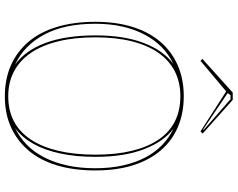

<svg xmlns="http://www.w3.org/2000/svg" viewBox="-114 -851 980 792"><g transform="rotate(90 376.0 -455.0)"><path d="M377 -723Q447 -723 503.5 -699Q560 -675 600 -628.5Q640 -582 661.5 -514.5Q683 -447 683 -358Q683 -269 662 -199.5Q641 -130 600.5 -82.5Q560 -35 504 -10Q448 15 377 15Q306 15 249.5 -10Q193 -35 152.5 -82.5Q112 -130 91 -200Q70 -270 70 -358Q70 -444 91 -511.5Q112 -579 152 -626Q192 -673 249 -698Q306 -723 377 -723ZM377 -709Q319 -709 274 -686Q229 -663 198 -618.5Q167 -574 150.5 -509Q134 -444 134 -359Q134 -272 150.5 -205Q167 -138 198 -92.5Q229 -47 274 -23Q319 1 377 1Q436 1 480.5 -22.5Q525 -46 555.5 -92Q586 -138 602 -205Q618 -272 618 -359Q618 -444 602 -509.5Q586 -575 555.5 -619.5Q525 -664 480.5 -686.5Q436 -709 377 -709ZM247 -27Q188 -69 157 -153Q126 -237 126 -359Q126 -477 157.5 -558.5Q189 -640 244 -680Q205 -662 174.5 -632Q144 -602 122.5 -561Q101 -520 89.5 -469.5Q78 -419 78 -358Q78 -295 89 -242.5Q100 -190 122 -148.5Q144 -107 175 -76.5Q206 -46 247 -27ZM508 -27Q547 -46 577.5 -76Q608 -106 629.5 -148Q651 -190 662.5 -242.5Q674 -295 674 -358Q674 -420 662.5 -471.5Q651 -523 630 -563.5Q609 -604 578.5 -633.5Q548 -663 510 -681Q564 -641 595.5 -559Q627 -477 627 -359Q627 -278 613 -213Q599 -148 572.5 -101.5Q546 -55 508 -27ZM231 -792 223 -800 362 -925H392L531 -801L522 -792L357 -898ZM516 -805 389 -916H373L364 -904L514 -803Z"/></g></svg>

Font: Kalnia Glaze Thin Light
Style: Regular
Weight: 300
Version: Version 1.110